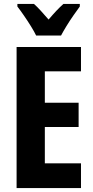

<svg xmlns="http://www.w3.org/2000/svg" viewBox="-20 -952 472 972"><path d="M390 0H64V-714H390V-591H207V-432H378V-309H207V-125H390ZM163 -772Q154 -791 137 -818.5Q120 -846 101 -873.5Q82 -901 68 -919V-932H152Q168 -918 186.5 -897.5Q205 -877 226 -853Q248 -879 265.5 -897.5Q283 -916 301 -932H384V-919Q370 -900 351.5 -873.5Q333 -847 316.5 -820Q300 -793 289 -772Z"/></svg>

Font: Noto Sans Bengali ExtraCondensed
Style: Bold
Weight: 700
Width: 2
Designer: Joana Ranito - Universal Thirst; Jelle Bosma - Monotype Design Team
Foundry: Universal Thirst ehf.
Version: Version 3.000; ttfautohint (v1.8.4.7-5d5b)